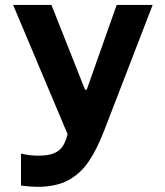

<svg xmlns="http://www.w3.org/2000/svg" viewBox="-20 -554 660 770"><path d="M32.6 -534.2H186.3L320.9 -194.5H327.9L447.9 -534.2H592.2L399.2 -33.9Q368.8 45.4 335.1 94.5Q301.5 143.7 252.4 169.5Q203.3 195.3 131.2 195.3Q117.2 195.3 102.9 194.2Q88.7 193.2 75.2 191.5Q69.7 190.9 64.2 189.9V61.8Q69.6 63.2 75.2 64.2Q90 67.2 104.7 68.8Q119.3 70.2 135.3 70.2Q171 70.2 192.9 62Q214.8 53.8 226.8 38.8Q238.8 23.8 246.2 0.8L274.8 -92.9L308.5 -19.5L280.7 54.5Z"/></svg>

Font: Monaspace Neon Var ExtraLight
Style: Regular
Weight: 200
Designer: Riley Cran and the Lettermatic Team
Version: Version 1.200 (Monaspace Neon Var)